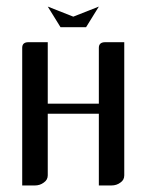

<svg xmlns="http://www.w3.org/2000/svg" viewBox="-20 -567 448 587"><path d="M47.9 0V-420.9Q47.9 -438 66.9 -438H126V-250H282.2V-420.9Q282.2 -438 301.8 -438H359.9V-30.8Q359.9 -16.6 348.1 -8.8Q336.4 0 320.8 0H282.2V-219.2H126V-30.8Q126 -17.1 113.8 -8.8Q102.1 0 86.9 0ZM126 -546.9 204.1 -516.1 282.2 -546.9 243.2 -483.9H165Z"/></svg>

Font: Hhenum
Style: Regular
Weight: 400
Designer: T. Christopher White
Version: Version 1.0